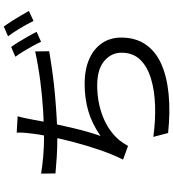

<svg xmlns="http://www.w3.org/2000/svg" viewBox="31 -918 937 1040"><g transform="rotate(-90 500.0 -397.5)"><path d="M391 -771Q385 -752 380.5 -729.5Q376 -707 372 -687Q368 -663 361 -627.5Q354 -592 345 -551Q336 -510 326 -467.5Q316 -425 305 -387.5Q294 -350 284 -322Q350 -368 418.5 -388Q487 -408 565 -408Q645 -408 701 -383Q757 -358 787 -313.5Q817 -269 817 -210Q817 -132 779.5 -77.5Q742 -23 673 7.5Q604 38 509 47Q414 56 300 44L279 -36Q366 -24 447.5 -26.5Q529 -29 594 -48.5Q659 -68 697 -107Q735 -146 735 -208Q735 -264 690 -302Q645 -340 557 -340Q468 -340 389.5 -309.5Q311 -279 261 -220Q252 -208 245 -197.5Q238 -187 230 -173L156 -200Q184 -256 208 -326Q232 -396 250.5 -466.5Q269 -537 281 -597Q293 -657 297 -693Q300 -717 301.5 -736.5Q303 -756 302 -776ZM80 -644Q120 -637 172.5 -632.5Q225 -628 270 -628Q334 -628 414 -632.5Q494 -637 579 -648Q664 -659 742 -676L743 -600Q690 -591 629 -582.5Q568 -574 505 -568.5Q442 -563 382 -559.5Q322 -556 271 -556Q219 -556 171.5 -559Q124 -562 81 -566ZM766 -806Q779 -789 794 -764Q809 -739 823.5 -714Q838 -689 848 -668L794 -644Q785 -665 771 -690Q757 -715 742 -740Q727 -765 713 -783ZM877 -846Q890 -828 906 -803Q922 -778 936.5 -753Q951 -728 961 -710L907 -685Q891 -718 868 -756.5Q845 -795 824 -823Z"/></g></svg>

Font: Noto Sans JP Thin
Style: Regular
Weight: 400
Version: Version 2.004-H2;hotconv 1.0.118;makeotfexe 2.5.65603